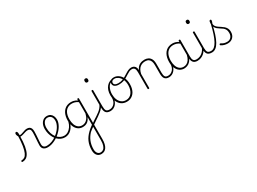

<svg xmlns="http://www.w3.org/2000/svg" viewBox="-132 -1923 4980 3721"><g transform="rotate(-30 2358.5 -62.5)"><path d="M-55 17Q-64 17 -69 11.5Q-74 6 -74 -0.5Q-74 -7 -70 -12.5Q-66 -18 -57 -18Q-21 -18 9 -37.5Q39 -57 62 -107Q85 -157 99.5 -247Q114 -337 118 -478L150 -450Q149 -309 132.5 -218Q116 -127 87.5 -75.5Q59 -24 22.5 -3.5Q-14 17 -55 17ZM510 17Q484 17 461.5 11Q439 5 421.5 -8.5Q404 -22 394.5 -43.5Q385 -65 385 -95Q385 -124 387.5 -159.5Q390 -195 392.5 -233.5Q395 -272 397.5 -309.5Q400 -347 400 -380Q400 -429 382 -447.5Q364 -466 330 -466Q306 -466 275.5 -456.5Q245 -447 214 -437.5Q183 -428 154 -428Q139 -428 125.5 -443Q112 -458 103.5 -478.5Q95 -499 95 -515Q95 -525 98 -532.5Q101 -540 107 -544.5Q113 -549 121 -549Q136 -549 143.5 -532.5Q151 -516 151 -491Q151 -483 151 -475Q151 -467 151 -459Q172 -457 193.5 -462.5Q215 -468 238 -477Q261 -486 285 -493Q309 -500 335 -500Q368 -500 390.5 -487.5Q413 -475 424.5 -448Q436 -421 436 -379Q436 -344 433.5 -307Q431 -270 428.5 -233.5Q426 -197 423.5 -164.5Q421 -132 421 -105Q421 -60 443.5 -39Q466 -18 510 -18Q519 -18 523.5 -12.5Q528 -7 528 -0.5Q528 6 523.5 11.5Q519 17 510 17Z M512 17Q503 17 498 11.5Q493 6 493 -0.5Q493 -7 498 -12.5Q503 -18 512 -18Q568 -18 623.5 -39.5Q679 -61 726 -95Q731 -98 736 -96Q741 -94 745 -89Q749 -84 750 -78Q751 -72 746 -69Q711 -44 671.5 -24.5Q632 -5 591.5 6Q551 17 512 17Z M729 -98Q752 -115 773 -134Q794 -153 812 -175Q837 -204 854.5 -235Q872 -266 882 -297Q892 -328 892 -358Q892 -420 863.5 -452.5Q835 -485 783 -485Q774 -485 769.5 -490Q765 -495 766 -502Q767 -509 772.5 -514Q778 -519 787 -519Q838 -519 869.5 -496.5Q901 -474 916 -437.5Q931 -401 931 -359Q931 -325 919.5 -290Q908 -255 887.5 -220.5Q867 -186 839 -154Q820 -132 797 -111Q774 -90 749 -71Z M896 17Q851 17 811 0Q771 -17 738.5 -48Q706 -79 682 -121.5Q658 -164 645 -214.5Q632 -265 632 -321Q632 -364 643.5 -400.5Q655 -437 676 -463.5Q697 -490 725 -504.5Q753 -519 787 -519Q796 -519 800.5 -514Q805 -509 804 -502Q803 -495 797.5 -490Q792 -485 783 -485Q759 -485 738.5 -473Q718 -461 703 -439Q688 -417 679.5 -387.5Q671 -358 671 -323Q671 -253 689.5 -196.5Q708 -140 740 -100Q772 -60 812.5 -39Q853 -18 896 -18Q943 -18 984 -42.5Q1025 -67 1055.5 -111.5Q1086 -156 1101 -216Q1103 -224 1109.5 -225.5Q1116 -227 1121.5 -222.5Q1127 -218 1125 -208Q1114 -156 1092 -114.5Q1070 -73 1040 -43.5Q1010 -14 973.5 1.5Q937 17 896 17Z M1343 650Q1285 650 1250 609Q1215 568 1215 495Q1215 440 1224.5 392.5Q1234 345 1252 303.5Q1270 262 1297.5 224.5Q1325 187 1361 152Q1378 135 1396.5 120Q1415 105 1433 91Q1451 77 1467 66V-104Q1442 -49 1412 -23.5Q1382 2 1351.5 9.5Q1321 17 1293 17Q1238 17 1194 -13Q1150 -43 1125 -100.5Q1100 -158 1100 -239Q1100 -288 1109.5 -330.5Q1119 -373 1138 -407.5Q1157 -442 1185 -467Q1213 -492 1250 -505.5Q1287 -519 1333 -519Q1357 -519 1378.5 -514.5Q1400 -510 1422 -501Q1444 -492 1467 -478V-500Q1467 -508 1471.5 -511.5Q1476 -515 1486 -515Q1495 -515 1499 -511.5Q1503 -508 1503 -500V405Q1503 467 1492 513Q1481 559 1460.5 589.5Q1440 620 1410.5 635Q1381 650 1343 650ZM1348 615Q1382 615 1409 593.5Q1436 572 1451.5 527Q1467 482 1467 416V112Q1454 120 1439 131Q1424 142 1408.5 154Q1393 166 1377 180Q1349 210 1326 245Q1303 280 1287 319Q1271 358 1263 402Q1255 446 1255 494Q1255 530 1266 557.5Q1277 585 1297.5 600Q1318 615 1348 615ZM1301 -18Q1334 -18 1366.5 -33.5Q1399 -49 1425.5 -86Q1452 -123 1467 -188V-440Q1430 -466 1397 -475.5Q1364 -485 1330 -485Q1295 -485 1265.5 -474.5Q1236 -464 1212.5 -444Q1189 -424 1173 -394.5Q1157 -365 1148.5 -327Q1140 -289 1140 -243Q1140 -178 1158 -127Q1176 -76 1212 -47Q1248 -18 1301 -18Z M1497 90Q1492 93 1487 90.5Q1482 88 1479.5 82Q1477 76 1478 69Q1479 62 1484 58Q1519 32 1555 8.5Q1591 -15 1626 -37.5Q1661 -60 1692.5 -85Q1724 -110 1748 -138Q1772 -166 1786 -200Q1792 -214 1799 -214.5Q1806 -215 1810 -207.5Q1814 -200 1810 -188Q1798 -153 1774.5 -123.5Q1751 -94 1718 -67Q1685 -40 1648 -14Q1611 12 1572 37.5Q1533 63 1497 90Z M1915 17Q1875 17 1849 6Q1823 -5 1809.5 -25.5Q1796 -46 1790.5 -74Q1785 -102 1785 -136V-500Q1785 -508 1789.5 -511.5Q1794 -515 1802 -515Q1812 -515 1816.5 -511.5Q1821 -508 1821 -500V-136Q1821 -75 1839 -46.5Q1857 -18 1915 -18Q1922 -18 1925 -12.5Q1928 -7 1928 -0.5Q1928 6 1925 11.5Q1922 17 1915 17ZM1802 -690Q1783 -690 1774 -701Q1765 -712 1765 -733Q1765 -754 1774 -764.5Q1783 -775 1802 -775Q1821 -775 1830.5 -764.5Q1840 -754 1840 -733Q1840 -711 1830.5 -700.5Q1821 -690 1802 -690Z M1912 17Q1903 17 1898 11.5Q1893 6 1893 -0.5Q1893 -7 1898 -12.5Q1903 -18 1912 -18Q1946 -18 1974 -32Q2002 -46 2022 -69.5Q2042 -93 2052.5 -123Q2063 -153 2063 -186Q2063 -196 2070 -199.5Q2077 -203 2083.5 -199.5Q2090 -196 2090 -186Q2090 -146 2077 -109.5Q2064 -73 2040.5 -44.5Q2017 -16 1984 0.5Q1951 17 1912 17Z M2280 19Q2211 19 2161.5 -15Q2112 -49 2086 -109.5Q2060 -170 2060 -250Q2060 -310 2076 -358Q2092 -406 2122 -440.5Q2152 -475 2192 -493Q2232 -511 2280 -511Q2286 -511 2288 -505.5Q2290 -500 2288 -494.5Q2286 -489 2280 -489Q2247 -489 2219 -477.5Q2191 -466 2168.5 -444.5Q2146 -423 2130.5 -393.5Q2115 -364 2106.5 -327.5Q2098 -291 2098 -250Q2098 -182 2120 -129Q2142 -76 2182.5 -46Q2223 -16 2280 -16Q2322 -16 2355 -33Q2388 -50 2411.5 -81.5Q2435 -113 2447.5 -156Q2460 -199 2460 -250Q2460 -328 2433 -381.5Q2406 -435 2367 -462Q2328 -489 2292 -489Q2283 -489 2278 -493.5Q2273 -498 2273 -504Q2273 -510 2278 -514.5Q2283 -519 2292 -519Q2341 -519 2388.5 -488Q2436 -457 2467 -397Q2498 -337 2498 -250Q2498 -202 2488.5 -160.5Q2479 -119 2460.5 -86Q2442 -53 2415 -29.5Q2388 -6 2354.5 6.5Q2321 19 2280 19Z M2309 -346Q2279 -346 2251 -355Q2223 -364 2205 -383.5Q2187 -403 2187 -435Q2187 -460 2198 -478.5Q2209 -497 2232 -508Q2255 -519 2291 -519Q2300 -519 2305 -514.5Q2310 -510 2310 -504Q2310 -498 2305 -493.5Q2300 -489 2291 -489Q2257 -489 2238 -475Q2219 -461 2219 -435Q2219 -412 2234 -398.5Q2249 -385 2271 -380Q2293 -375 2312 -375Q2361 -375 2401.5 -389Q2442 -403 2478 -424Q2514 -445 2546.5 -466Q2579 -487 2611 -501Q2643 -515 2677 -515Q2686 -515 2690.5 -510Q2695 -505 2694 -498Q2693 -491 2687.5 -486Q2682 -481 2673 -481Q2641 -481 2612 -467.5Q2583 -454 2552.5 -433.5Q2522 -413 2487 -393Q2452 -373 2408.5 -359.5Q2365 -346 2309 -346Z M3225 17Q3187 17 3163 6Q3139 -5 3125.5 -25.5Q3112 -46 3106.5 -74Q3101 -102 3101 -136V-326Q3101 -376 3088 -411Q3075 -446 3046.5 -465Q3018 -484 2971 -484Q2941 -484 2911.5 -475Q2882 -466 2857 -446Q2832 -426 2813 -392.5Q2794 -359 2784 -309V0Q2784 8 2779.5 11.5Q2775 15 2765 15Q2756 15 2752 11.5Q2748 8 2748 0V-376Q2748 -431 2728.5 -456Q2709 -481 2674 -481Q2665 -481 2660.5 -486Q2656 -491 2656.5 -498Q2657 -505 2662 -510Q2667 -515 2676 -515Q2704 -515 2724 -506Q2744 -497 2757.5 -481Q2771 -465 2777.5 -443.5Q2784 -422 2784 -397V-394Q2800 -433 2822.5 -457.5Q2845 -482 2871 -495.5Q2897 -509 2924 -514Q2951 -519 2976 -519Q3022 -519 3058.5 -500Q3095 -481 3116.5 -440.5Q3138 -400 3138 -334V-136Q3138 -75 3155 -46.5Q3172 -18 3225 -18Q3232 -18 3235.5 -12.5Q3239 -7 3239 -0.5Q3239 6 3235.5 11.5Q3232 17 3225 17Z M3221 17Q3212 17 3207 11.5Q3202 6 3202 -0.5Q3202 -7 3207 -12.5Q3212 -18 3221 -18Q3255 -18 3283 -32Q3311 -46 3331 -69.5Q3351 -93 3361.5 -123Q3372 -153 3372 -186Q3372 -196 3379 -199.5Q3386 -203 3392.5 -199.5Q3399 -196 3399 -186Q3399 -146 3386 -109.5Q3373 -73 3349.5 -44.5Q3326 -16 3293 0.5Q3260 17 3221 17Z M3562 17Q3507 17 3463 -13Q3419 -43 3394 -100.5Q3369 -158 3369 -239Q3369 -288 3378.5 -330.5Q3388 -373 3407 -407.5Q3426 -442 3454 -467Q3482 -492 3519 -505.5Q3556 -519 3602 -519Q3639 -519 3672.5 -508Q3706 -497 3742 -474V-436Q3703 -464 3668.5 -474.5Q3634 -485 3599 -485Q3564 -485 3534.5 -474.5Q3505 -464 3481.5 -444Q3458 -424 3442 -394.5Q3426 -365 3417.5 -327Q3409 -289 3409 -243Q3409 -178 3427 -127Q3445 -76 3481 -47Q3517 -18 3570 -18Q3603 -18 3635.5 -33.5Q3668 -49 3694.5 -86Q3721 -123 3736 -188L3756 -154Q3736 -82 3702 -45Q3668 -8 3631 4.5Q3594 17 3562 17ZM3860 17Q3827 17 3803 7Q3779 -3 3764.5 -22Q3750 -41 3743 -68Q3736 -95 3736 -128V-500Q3736 -508 3740.5 -511.5Q3745 -515 3755 -515Q3764 -515 3768 -511.5Q3772 -508 3772 -500V-129Q3772 -74 3790.5 -46Q3809 -18 3860 -18Q3866 -18 3870 -12.5Q3874 -7 3874 -0.5Q3874 6 3871 11.5Q3868 17 3860 17Z M3856 17Q3847 17 3842 11.5Q3837 6 3837 -0.5Q3837 -7 3842 -12.5Q3847 -18 3856 -18Q3895 -18 3927 -30Q3959 -42 3984 -62Q4009 -82 4027 -106.5Q4045 -131 4054 -156Q4057 -165 4064.5 -165Q4072 -165 4077 -158.5Q4082 -152 4079 -143Q4070 -117 4051.5 -89Q4033 -61 4005.5 -37Q3978 -13 3940.5 2Q3903 17 3856 17Z M4184 17Q4144 17 4118 6Q4092 -5 4078.5 -25.5Q4065 -46 4059.5 -74Q4054 -102 4054 -136V-500Q4054 -508 4058.5 -511.5Q4063 -515 4071 -515Q4081 -515 4085.5 -511.5Q4090 -508 4090 -500V-136Q4090 -75 4108 -46.5Q4126 -18 4184 -18Q4191 -18 4194 -12.5Q4197 -7 4197 -0.5Q4197 6 4194 11.5Q4191 17 4184 17ZM4071 -690Q4052 -690 4043 -701Q4034 -712 4034 -733Q4034 -754 4043 -764.5Q4052 -775 4071 -775Q4090 -775 4099.5 -764.5Q4109 -754 4109 -733Q4109 -711 4099.5 -700.5Q4090 -690 4071 -690Z M4185 17Q4176 17 4171 11.5Q4166 6 4166 -0.5Q4166 -7 4171 -12.5Q4176 -18 4185 -18Q4224 -18 4258.5 -47Q4293 -76 4324 -133Q4355 -190 4383.5 -275.5Q4412 -361 4438 -473Q4440 -481 4447 -482Q4454 -483 4460 -479Q4466 -475 4464 -466Q4439 -345 4409.5 -254.5Q4380 -164 4346 -103.5Q4312 -43 4272 -13Q4232 17 4185 17Z M4536 19Q4496 19 4458.5 8Q4421 -3 4392 -23Q4386 -28 4385 -34.5Q4384 -41 4390 -48Q4395 -56 4401.5 -57Q4408 -58 4416 -53Q4445 -33 4474 -24Q4503 -15 4540 -15Q4596 -15 4628.5 -51Q4661 -87 4661 -148Q4661 -194 4645 -223.5Q4629 -253 4603.5 -272.5Q4578 -292 4549 -309Q4520 -326 4494.5 -347.5Q4469 -369 4453 -401Q4437 -433 4437 -484Q4437 -504 4442.5 -526.5Q4448 -549 4469 -549Q4478 -549 4482.5 -543.5Q4487 -538 4487 -528Q4487 -519 4481.5 -500.5Q4476 -482 4466 -459Q4468 -426 4485.5 -402.5Q4503 -379 4529.5 -360.5Q4556 -342 4585.5 -323.5Q4615 -305 4641 -282Q4667 -259 4683.5 -227Q4700 -195 4700 -149Q4700 -73 4655 -27Q4610 19 4536 19Z"/></g></svg>

Font: Playwrite BR Thin
Style: Regular
Weight: 250
Version: Version 1.003